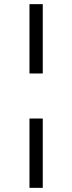

<svg xmlns="http://www.w3.org/2000/svg" viewBox="-20 -725 349 925"><path d="M122 -371V-705H186V-371ZM122 180V-154H186V180Z"/></svg>

Font: Nunito Sans 6pt Light
Style: Regular
Weight: 300
Version: Version 3.101;gftools[0.9.27]